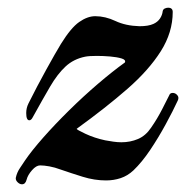

<svg xmlns="http://www.w3.org/2000/svg" viewBox="-20 -464 483 498"><path d="M37 14Q31 14 25.5 8.5Q20 3 21 -3Q24 -17 32 -28.5Q40 -40 45 -48Q62 -73 92 -107Q122 -141 159 -177.5Q196 -214 234 -246.5Q272 -279 304 -302Q307 -309 295 -312.5Q283 -316 265.5 -317.5Q248 -319 231 -319Q211 -319 201 -317Q171 -311 150 -291.5Q129 -272 110 -239.5Q91 -207 65 -160Q61 -152 56 -152Q48 -152 48 -171Q48 -184 54 -196Q76 -240 100 -283.5Q124 -327 138 -350Q164 -392 185.5 -407Q207 -422 227 -422Q253 -422 279.5 -409.5Q306 -397 342 -396Q365 -396 378 -402Q389 -407 395 -416Q401 -425 402 -435Q403 -440 407.5 -442Q412 -444 416 -444Q428 -444 428 -433Q428 -380 397 -331Q366 -282 310.5 -233.5Q255 -185 179 -130Q178 -128 201.5 -117Q225 -106 253 -100Q264 -98 274.5 -96.5Q285 -95 295 -95Q318 -95 338 -103.5Q358 -112 372 -133Q388 -156 401 -181.5Q414 -207 419 -217Q421 -223 428 -223Q435 -223 440 -217Q445 -211 441 -203Q429 -177 410 -142Q391 -107 369.5 -75Q348 -43 326 -22Q311 -8 293 -2Q275 4 255 4Q225 4 194.5 -5.5Q164 -15 138 -24Q122 -30 108 -32.5Q94 -35 84 -35Q74 -35 63 -22.5Q52 -10 49 2Q46 14 37 14Z"/></svg>

Font: Praise
Style: Regular
Weight: 400
Designer: Robert E. Leuschke
Foundry: Robert E. Leuschke
Version: Version 1.100; ttfautohint (v1.8.3)